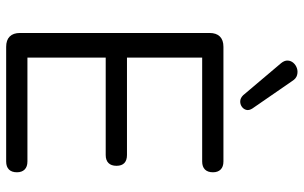

<svg xmlns="http://www.w3.org/2000/svg" viewBox="-201 -784 985 623"><g transform="rotate(90 291.5 -472.5)"><path d="M132 0Q110 0 98.5 -11.5Q87 -23 87 -45V-660Q87 -682 98.5 -693.5Q110 -705 132 -705H504Q521 -705 530 -696Q539 -687 539 -671Q539 -654 530 -645Q521 -636 504 -636H167V-392H483Q500 -392 509 -383.5Q518 -375 518 -358Q518 -341 509 -332Q500 -323 483 -323H167V-69H504Q521 -69 530 -60Q539 -51 539 -35Q539 -18 530 -9Q521 0 504 0ZM289 -769 185 -892Q176 -903 176.5 -913.5Q177 -924 184 -932Q191 -940 201.5 -943.5Q212 -947 223.5 -944Q235 -941 243 -928L332 -799Q339 -788 336.5 -779Q334 -770 326 -764.5Q318 -759 308 -759.5Q298 -760 289 -769Z"/></g></svg>

Font: Nunito
Style: Regular
Weight: 400
Designer: Vernon Adams
Foundry: Vernon Adams
Version: Version 3.602